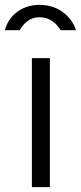

<svg xmlns="http://www.w3.org/2000/svg" viewBox="-38 -769 332 789"><path d="M93 -530V0H167V-530ZM274 -645C259 -694 209 -749 125 -749C45 -749 -4 -699 -18 -645H43C55 -664 76 -698 125 -698C171 -698 197 -668 211 -645Z"/></svg>

Font: Cheyenne Sans Light
Style: Regular
Weight: 300
Designer: The Public Sans project authors (U.S. Web Design System), Libre Franklin designed by Pablo Impallari and Rodrigo Fuenzal
Foundry: The Cheyenne Sans Project Authors
Version: Version 2.007